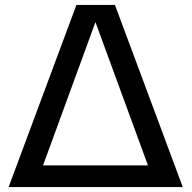

<svg xmlns="http://www.w3.org/2000/svg" viewBox="-20 -760 778 780"><path d="M15 0 290.5 -740H447L722.5 0ZM138 -42 127.5 -88H608.5L598 -42L360.5 -690H375Z"/></svg>

Font: Encode Sans SemiExpanded Medium
Style: Regular
Weight: 500
Width: 6
Designer: Multiple Designers
Foundry: Impallari Type
Version: Version 3.002